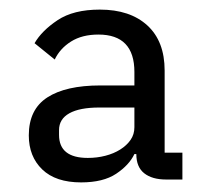

<svg xmlns="http://www.w3.org/2000/svg" viewBox="-20 -724 439 400"><path d="M360 -350H326Q297 -350 280.5 -363Q264 -376 264 -403H260Q249 -380 222 -362Q195 -344 149 -344Q96 -344 68 -371Q40 -398 40 -442Q40 -496 78.5 -521Q117 -546 189 -546H260V-574Q260 -652 185 -652Q151 -652 128 -637.5Q105 -623 94 -600L52 -634Q67 -660 100 -682Q133 -704 188 -704Q251 -704 287 -671Q323 -638 323 -577V-406H360ZM187 -500Q146 -500 124.5 -488Q103 -476 103 -453V-443Q103 -395 163 -395Q182 -395 199.5 -399.5Q217 -404 230.5 -412.5Q244 -421 252 -432.5Q260 -444 260 -459V-500Z"/></svg>

Font: IBM Plex Thai
Style: Regular
Weight: 400
Designer: Mike Abbink, Paul van der Laan, Pieter van Rosmalen, Ben Mitchell, Mark Frömberg
Foundry: Bold Monday
Version: Version 1.0